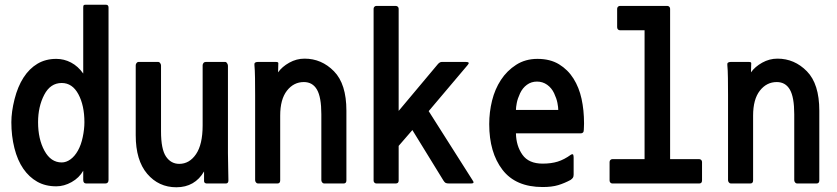

<svg xmlns="http://www.w3.org/2000/svg" viewBox="-20 -726 3540 812"><path d="M218 62Q172 62 137.5 42.5Q103 23 78.5 -12.5Q54 -48 41 -99.5Q28 -151 28 -209Q28 -253 41.5 -306.5Q55 -360 79.5 -398Q104 -436 138.5 -456.5Q173 -477 218 -477Q251 -477 280.5 -461.5Q310 -446 332 -415V-694Q332 -702 334 -704Q336 -706 342 -706H428Q439 -706 439 -694V35Q439 50 425 50H345Q332 50 332 35V-4Q315 26 283 44Q251 62 218 62ZM241 -375Q193 -375 167 -325Q141 -275 141 -209Q141 -138 168 -88.5Q195 -39 241 -39Q260 -39 278 -52Q296 -65 309.5 -89Q323 -113 330 -146.5Q337 -180 337 -209Q337 -280 311.5 -327.5Q286 -375 241 -375Z M854 50Q850 50 846.5 47.5Q843 45 843 40V-1Q824 32 794.5 49Q765 66 726 66Q651 66 602.5 9Q554 -48 554 -154V-450Q554 -455 557.5 -459.5Q561 -464 565 -464H650Q654 -464 657.5 -459Q661 -454 661 -449V-170Q661 -95 682 -64Q703 -33 738 -33Q781 -33 809 -74Q837 -115 837 -196V-450Q837 -455 840.5 -459.5Q844 -464 850 -464H933Q937 -464 940.5 -458.5Q944 -453 944 -448V-79Q944 -48 945 -18Q946 12 946 37Q946 50 935 50Z M1351 50Q1346 50 1342.5 45.5Q1339 41 1339 36V-243Q1339 -315 1320.5 -347Q1302 -379 1265 -379Q1222 -379 1193.5 -342.5Q1165 -306 1165 -237V37Q1165 50 1153 50H1071Q1066 50 1062.5 45.5Q1059 41 1059 36V-323Q1059 -361 1058.5 -396Q1058 -431 1056 -451Q1054 -464 1070 -464H1148Q1159 -464 1157 -456L1156 -420Q1173 -444 1203.5 -461Q1234 -478 1268 -478Q1340 -478 1392.5 -424.5Q1445 -371 1445 -258V37Q1445 50 1433 50Z M1880 50Q1869 50 1864.5 47.5Q1860 45 1855 37L1724 -176L1666 -109V38Q1666 50 1653 50H1572Q1567 50 1563.5 46.5Q1560 43 1560 38V-689Q1560 -694 1563.5 -697.5Q1567 -701 1572 -701H1653Q1659 -701 1662.5 -697.5Q1666 -694 1666 -689V-257L1832 -455Q1840 -464 1848 -464H1951Q1970 -464 1957 -450L1793 -256L1979 37Q1989 50 1972 50Z M2449 -177Q2449 -169 2445.5 -165.5Q2442 -162 2436 -162H2162Q2163 -109 2189.5 -71.5Q2216 -34 2275 -34Q2311 -34 2338.5 -42.5Q2366 -51 2395 -72Q2403 -76 2404.5 -71Q2406 -66 2406 -59V12Q2406 21 2403 25.5Q2400 30 2393 35Q2367 49 2340.5 57Q2314 65 2275 65Q2161 65 2105 -8Q2049 -81 2049 -201Q2049 -252 2061 -300.5Q2073 -349 2098.5 -388Q2124 -427 2163 -452Q2202 -477 2253 -477Q2307 -477 2344.5 -454Q2382 -431 2405.5 -393.5Q2429 -356 2439.5 -308Q2450 -260 2450 -204Q2450 -197 2449.5 -188.5Q2449 -180 2449 -177ZM2251 -381Q2227 -381 2208.5 -367.5Q2190 -354 2179.5 -331.5Q2169 -309 2165.5 -290.5Q2162 -272 2162 -261H2341Q2341 -272 2337.5 -290.5Q2334 -309 2323.5 -331.5Q2313 -354 2294 -367.5Q2275 -381 2251 -381Z M2570 50Q2565 50 2561.5 46.5Q2558 43 2558 37V-41Q2558 -46 2561.5 -49.5Q2565 -53 2570 -53H2706V-598H2602Q2597 -598 2593.5 -601.5Q2590 -605 2590 -611V-689Q2590 -694 2593.5 -697.5Q2597 -701 2602 -701H2802Q2807 -701 2810.5 -697.5Q2814 -694 2814 -689V-53H2937Q2942 -53 2945.5 -49.5Q2949 -46 2949 -41V37Q2949 50 2937 50Z M3351 50Q3346 50 3342.5 45.5Q3339 41 3339 36V-243Q3339 -315 3320.5 -347Q3302 -379 3265 -379Q3222 -379 3193.5 -342.5Q3165 -306 3165 -237V37Q3165 50 3153 50H3071Q3066 50 3062.5 45.5Q3059 41 3059 36V-323Q3059 -361 3058.5 -396Q3058 -431 3056 -451Q3054 -464 3070 -464H3148Q3159 -464 3157 -456L3156 -420Q3173 -444 3203.5 -461Q3234 -478 3268 -478Q3340 -478 3392.5 -424.5Q3445 -371 3445 -258V37Q3445 50 3433 50Z"/></svg>

Font: NanumGothicCoding
Style: Bold
Weight: 700
Monospace: yes
Designer: Kwon Bruce; Nicolas Noh; Sung-woo Choi; Go-un Cha; Soo-hyun Park;
Foundry: NHN Corporation
Version: Version 2.000;PS 1;hotconv 1.0.49;makeotf.lib2.0.14853